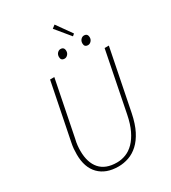

<svg xmlns="http://www.w3.org/2000/svg" viewBox="-225 -1052 1049 1177"><g transform="rotate(-30 300.0 -463.0)"><path d="M260 12Q172 12 123 -38Q74 -88 74 -180Q74 -200 75.5 -219Q77 -238 82 -262L162 -660H192L114 -270Q108 -246 106 -226Q104 -206 104 -188Q104 -105 144 -59.5Q184 -14 264 -14Q296 -14 327 -26Q358 -38 384.5 -65Q411 -92 431.5 -134.5Q452 -177 464 -238L548 -660H578L492 -230Q478 -162 454.5 -116Q431 -70 400 -41.5Q369 -13 333 -0.5Q297 12 260 12ZM304 -726Q278 -726 278 -752Q278 -769 288 -779.5Q298 -790 310 -790Q336 -790 336 -762Q336 -747 326 -736.5Q316 -726 304 -726ZM470 -726Q444 -726 444 -752Q444 -769 454 -779.5Q464 -790 476 -790Q502 -790 502 -762Q502 -747 492 -736.5Q482 -726 470 -726ZM416 -819 332 -921 354 -938 430 -831Z"/></g></svg>

Font: Source Code Pro ExtraLight
Style: Italic
Weight: 200
Italic angle: -11°
Monospace: yes
Designer: Paul D. Hunt, Teo Tuominen
Foundry: Adobe Systems Incorporated
Version: Version 1.050;PS 1.000;hotconv 16.6.51;makeotf.lib2.5.65220